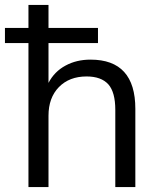

<svg xmlns="http://www.w3.org/2000/svg" viewBox="-37 -756 642 776"><path d="M329 -515Q510 -515 510 -316V0H429V-312Q429 -383 401 -415Q372 -447 313 -447Q243 -447 201 -404Q159 -361 159 -288V0H78V-582H-17V-643H78V-736H159V-643H359V-582H159V-421Q183 -467 228 -491Q272 -515 329 -515Z"/></svg>

Font: PRinguin Sans
Style: Regular
Weight: 400
Designer: Vernon Adams
Foundry: Vernon Adams
Version: ""